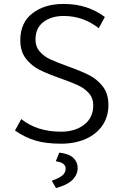

<svg xmlns="http://www.w3.org/2000/svg" viewBox="-20 -713 627 974"><path d="M56 0ZM56 -51 88 -109Q167 -45 290 -45Q361 -45 407 -80.5Q453 -116 453 -178Q453 -215 431 -240Q409 -265 376.5 -280Q344 -295 288 -315Q222 -338 181 -358.5Q140 -379 111.5 -415.5Q83 -452 83 -509Q83 -598 144.5 -645.5Q206 -693 302 -693Q365 -693 416 -676.5Q467 -660 512 -627L481 -570Q402 -632 303 -632Q241 -632 200.5 -601.5Q160 -571 160 -512Q160 -476 181.5 -451.5Q203 -427 235 -412Q267 -397 323 -377Q390 -353 431 -332.5Q472 -312 501 -275Q530 -238 530 -180Q530 -121 499.5 -76.5Q469 -32 414.5 -8Q360 16 290 16Q212 16 158 -0.5Q104 -17 56 -51ZM243 204Q282 190 297.5 176Q313 162 313 142Q313 128 301.5 118.5Q290 109 263 105L281 61Q330 67 352 88Q374 109 374 139Q374 173 347.5 199.5Q321 226 264 241Z"/></svg>

Font: Martel Sans Light
Style: Regular
Weight: 300
Designer: Dan Reynolds and Mathieu Réguer
Foundry: Dan Reynolds and Mathieu Réguer
Version: Version 1.002; ttfautohint (v1.1) -l 5 -r 5 -G 72 -x 0 -D la